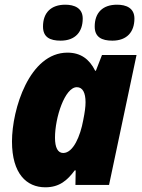

<svg xmlns="http://www.w3.org/2000/svg" viewBox="-20 -787 603 817"><path d="M458 -614C521 -614 552 -652 552 -708C552 -753 517 -767 478 -767C417 -767 383 -733 383 -674C383 -629 413 -614 458 -614ZM238 -614C301 -614 332 -652 332 -708C332 -753 296 -767 258 -767C197 -767 163 -733 163 -674C163 -629 192 -614 238 -614ZM173 10C233 10 267 -20 298 -62H302L301 0H444L561 -553H414L388 -486H385C360 -536 323 -563 267 -563C105 -563 31 -322 31 -185C31 -48 93 10 173 10ZM249 -136C226 -136 214 -159 214 -201C214 -287 256 -416 307 -416C332 -416 344 -392 344 -352C344 -332 341 -310 334 -275C322 -209 292 -136 249 -136Z"/></svg>

Font: Noto Sans SemiCondensed Black
Style: Italic
Weight: 900
Width: 4
Italic angle: -12°
Designer: Monotype Design Team
Foundry: Monotype Imaging Inc.
Version: Version 2.013